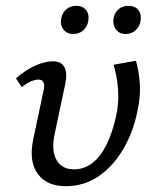

<svg xmlns="http://www.w3.org/2000/svg" viewBox="-20 -632 539 661"><path d="M206 9Q141 9 110 -33.5Q79 -76 94 -150L129 -316Q132 -326 132 -336Q132 -346 127.5 -352Q123 -358 112 -358Q101 -358 86 -351.5Q71 -345 55 -332L35 -362Q66 -390 100 -405.5Q134 -421 162 -421Q184 -421 195 -410Q206 -399 207.5 -381Q209 -363 204 -340L168 -170Q156 -112 175 -80.5Q194 -49 234 -49Q271 -49 299.5 -72Q328 -95 347.5 -135.5Q367 -176 379 -229Q390 -277 386.5 -323.5Q383 -370 371 -409L448 -423Q459 -385 461.5 -341.5Q464 -298 453 -249Q439 -178 404.5 -119Q370 -60 320 -25.5Q270 9 206 9ZM233 -515Q210 -515 198 -531Q186 -547 191 -570Q195 -589 209 -600.5Q223 -612 243 -612Q265 -612 276.5 -597Q288 -582 284 -560Q281 -541 267 -528Q253 -515 233 -515ZM413 -515Q390 -515 378.5 -531.5Q367 -548 371 -570Q375 -589 388.5 -600.5Q402 -612 423 -612Q445 -612 456.5 -597Q468 -582 464 -560Q461 -541 447 -528Q433 -515 413 -515Z"/></svg>

Font: Ysabeau Infant Medium
Style: Italic
Weight: 500
Italic angle: -12°
Designer: Christian Thalmann (Catharsis Fonts)
Version: Version 2.001;gftools[0.9.30]; featfreeze: ss01,ss02,lnum